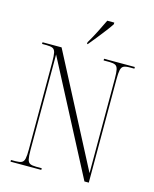

<svg xmlns="http://www.w3.org/2000/svg" viewBox="-134 -1020 889 1109"><g transform="rotate(15 310.0 -465.5)"><path d="M38 0V-10H65Q89 -10 101.5 -16Q114 -22 118 -40.5Q122 -59 122 -95V-619Q122 -656 118 -674Q114 -692 102 -698Q90 -704 65 -704H38V-714H152L496 -54V-619Q496 -655 492 -673.5Q488 -692 476 -698Q464 -704 439 -704H406V-714H590V-704H563Q538 -704 526 -698Q514 -692 510 -673.5Q506 -655 506 -619V0H480L132 -666V-95Q132 -59 136 -40.5Q140 -22 152 -16Q164 -10 189 -10H222V0ZM289 -781Q312 -820 331.5 -858.5Q351 -897 367 -931H409V-921Q398 -904 377.5 -877Q357 -850 334.5 -822Q312 -794 293 -771H289Z"/></g></svg>

Font: Noto Serif Display Condensed ExtraLight
Style: Regular
Weight: 200
Width: 3
Designer: Monotype Design Team
Foundry: Monotype Imaging Inc.
Version: Version 2.009